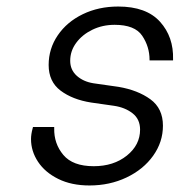

<svg xmlns="http://www.w3.org/2000/svg" viewBox="-20 -562 550 588"><path d="M75 -136Q75 -151 80 -169L81 -173H146V-169Q145 -122 174 -87.5Q203 -53 267 -53Q328 -53 368.5 -85.5Q409 -118 409 -165Q409 -197 386 -215Q363 -233 329 -238L259 -248Q202 -257 165.5 -284.5Q129 -312 129 -363Q129 -413 157 -454Q185 -495 233.5 -518.5Q282 -542 342 -542Q428 -542 470 -495.5Q512 -449 510 -380V-377H438V-379Q438 -419 415.5 -452.5Q393 -486 331 -486Q294 -486 263 -471Q232 -456 213.5 -431Q195 -406 195 -376Q195 -348 215 -330Q235 -312 266 -307L343 -296Q402 -286 440.5 -258Q479 -230 479 -177Q479 -127 449 -85Q419 -43 367.5 -18.5Q316 6 254 6Q199 6 158.5 -14Q118 -34 96.5 -66.5Q75 -99 75 -136Z"/></svg>

Font: Be Vietnam Light
Style: Italic
Weight: 300
Italic angle: -9.222°
Designer: Gabriel Lam
Foundry: TypeRant
Version: Version 3.000